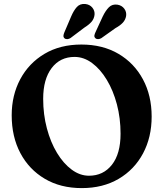

<svg xmlns="http://www.w3.org/2000/svg" viewBox="-20 -946 838 985"><path d="M397.5 -717.5Q506.5 -717.5 587.5 -670Q668.5 -622.5 713.2 -539.2Q758 -456 758 -348Q758 -242 713.8 -159Q669.5 -76 588.8 -28.5Q508 19 399.5 19Q290.5 19 209.8 -28.8Q129 -76.5 84.5 -160.5Q40 -244.5 40 -354.5Q40 -457.5 84 -539.8Q128 -622 208.2 -669.8Q288.5 -717.5 397.5 -717.5ZM598.5 -260Q598.5 -339.5 579.8 -410.5Q561 -481.5 528 -536.2Q495 -591 452.5 -622.5Q410 -654 362.5 -654Q288.5 -654 245 -596.8Q201.5 -539.5 201.5 -439Q201.5 -359 220.5 -287.5Q239.5 -216 272.5 -161.5Q305.5 -107 347.8 -75.8Q390 -44.5 436.5 -44.5Q510 -44.5 554.2 -100.8Q598.5 -157 598.5 -260ZM345 -861.5Q358 -892 374.2 -910Q390.5 -928 417.5 -925.5Q440.5 -923 453.8 -906.8Q467 -890.5 465 -870Q462.5 -849.5 449.8 -834.5Q437 -819.5 413 -804.5L342 -751Q334.5 -746 325.8 -745.2Q317 -744.5 311 -749.5Q305 -755 305.5 -762.5Q306 -770 310 -779.5ZM507 -861.5Q521.5 -891.5 538.8 -908.8Q556 -926 583 -922Q605.5 -918 617.8 -901.2Q630 -884.5 627 -864Q623.5 -844 610 -829.5Q596.5 -815 572 -801.5L499.5 -750Q491.5 -745.5 483 -745.2Q474.5 -745 469 -750.5Q463 -756.5 464.2 -764Q465.5 -771.5 469.5 -780Z"/></svg>

Font: Fraunces 9pt Soft SemiBold
Style: Regular
Weight: 600
Version: Version 1.000;[b76b70a41]